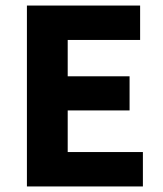

<svg xmlns="http://www.w3.org/2000/svg" viewBox="-20 -672 588 692"><path d="M77 0V-652H485V-528H224V-397H447V-274H224V-124H495V0Z"/></svg>

Font: Mada
Style: Bold
Weight: 700
Designer: Khaled Hosny
Version: Version 1.5